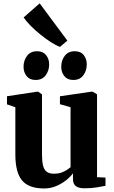

<svg xmlns="http://www.w3.org/2000/svg" viewBox="-20 -1082 658 1113"><path d="M470.5 9.5Q436.5 9.5 419.8 -3Q403 -15.5 403 -44.5V-77.5Q387 -55.5 360.8 -35.2Q334.5 -15 302.8 -2.2Q271 10.5 236.5 10.5Q147 10.5 108 -35.8Q69 -82 69 -187.5V-460.5L20.5 -477V-524L194.5 -550.5H201L223.5 -535V-186.5Q223.5 -146 229.8 -121.5Q236 -97 251.2 -86Q266.5 -75 292.5 -75Q316.5 -75 334.8 -81.2Q353 -87.5 366.5 -96.2Q380 -105 389 -112.5V-460.5L327.5 -478V-524L509.5 -550.5H517.5L542.5 -535V-55L591.5 -52.5V-5Q573.5 -1.5 542.2 4Q511 9.5 470.5 9.5ZM186 -618.5Q152 -618.5 134.2 -641Q116.5 -663.5 116.5 -694.5Q116.5 -731.5 136.8 -758.2Q157 -785 194.5 -785H195.5Q229.5 -785 247.2 -762.5Q265 -740 265 -709Q265 -673 245 -645.8Q225 -618.5 187 -618.5ZM404.5 -618.5Q370.5 -618.5 352.8 -641Q335 -663.5 335 -694.5Q335 -731.5 355.2 -758.2Q375.5 -785 413 -785H413.5Q448 -785 465.5 -762.5Q483 -740 483 -709Q483 -673 463.2 -645.8Q443.5 -618.5 405.5 -618.5ZM327 -810.5Q304 -819 274.5 -838Q245 -857 214.2 -881.8Q183.5 -906.5 157.8 -932.5Q132 -958.5 117 -981L210 -1062.5L370.5 -846.5L328 -810.5Z"/></svg>

Font: Merriweather 60pt ExtraBold
Style: Regular
Weight: 800
Version: Version 2.100